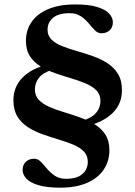

<svg xmlns="http://www.w3.org/2000/svg" viewBox="-20 -717 611 866"><path d="M252 129.5Q191 129.5 153.5 118.2Q116 107 99 88.8Q82 70.5 82 49.5Q82 26.5 96.5 12.8Q111 -1 134.5 -1Q151 -1 164.2 12.8Q177.5 26.5 192.5 44.5Q207.5 62.5 227.8 76Q248 89.5 278.5 89.5Q326.5 89.5 351.2 68.2Q376 47 376 13Q376 -15.5 358 -34Q340 -52.5 310 -64.8Q280 -77 244.2 -87.8Q208.5 -98.5 172.5 -111.2Q136.5 -124 106.5 -143Q76.5 -162 58.5 -191.5Q40.5 -221 40.5 -265.5Q40.5 -323.5 79.8 -365.2Q119 -407 196 -426.5L216.5 -402Q175.5 -390.5 156.5 -367.2Q137.5 -344 137.5 -313.5Q137.5 -284.5 155.5 -266Q173.5 -247.5 203.5 -234.5Q233.5 -221.5 269.5 -210.8Q305.5 -200 341.2 -187.2Q377 -174.5 407 -156.2Q437 -138 455.2 -109.8Q473.5 -81.5 473.5 -39.5Q473.5 9 448.2 47.2Q423 85.5 373.5 107.5Q324 129.5 252 129.5ZM433 -262Q433 -291 414.8 -309.5Q396.5 -328 366.8 -340.5Q337 -353 301 -363.8Q265 -374.5 229.2 -386.8Q193.5 -399 163.5 -417.2Q133.5 -435.5 115.2 -463.2Q97 -491 97 -532.5Q97 -581 122.5 -618Q148 -655 197.8 -676Q247.5 -697 320 -697Q381.5 -697 418.5 -685.5Q455.5 -674 472.2 -655.8Q489 -637.5 489 -616.5Q489 -594 474.8 -580.5Q460.5 -567 437.5 -567Q421 -567 407.8 -580.5Q394.5 -594 379.8 -612Q365 -630 344.5 -643.8Q324 -657.5 293.5 -657.5Q243.5 -657.5 219 -636.5Q194.5 -615.5 194.5 -583.5Q194.5 -555.5 212.8 -538Q231 -520.5 260.8 -508.8Q290.5 -497 326.5 -486.8Q362.5 -476.5 398.2 -464Q434 -451.5 463.8 -432.5Q493.5 -413.5 511.8 -384.2Q530 -355 530 -310.5Q530 -248 488 -207.2Q446 -166.5 373.5 -148.5L350 -172.5Q391.5 -183.5 412.2 -206.8Q433 -230 433 -262Z"/></svg>

Font: Newsreader 36pt SemiBold
Style: Regular
Weight: 600
Designer: Hugues Gentile
Foundry: Production Type
Version: Version 1.003